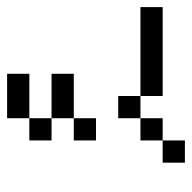

<svg xmlns="http://www.w3.org/2000/svg" viewBox="-20 -645 540 540"><g transform="rotate(-90 250.0 -375.0)"><path d="M500 -187.5V-250H250V-187.5ZM312.5 -437.5V-500H187.5V-437.5H125V-375H187.5V-437.5ZM312.5 -562.5V-625H187.5V-562.5H125V-500H187.5V-562.5ZM125 -187.5H62.5V-125H125ZM125 -187.5H187.5V-250H125ZM187.5 -250H250V-312.5H187.5Z"/></g></svg>

Font: CalcUnifontExMono
Style: Regular
Weight: 500
Version: Version 15.0.06